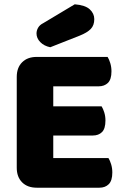

<svg xmlns="http://www.w3.org/2000/svg" viewBox="-20 -871 581 894"><path d="M58 -513Q58 -556 83 -581Q108 -606 151 -606H481Q488 -595 493.5 -577Q499 -559 499 -539Q499 -501 482.5 -485Q466 -469 439 -469H228V-376H453Q460 -365 465.5 -347.5Q471 -330 471 -310Q471 -272 455 -256Q439 -240 412 -240H228V-135H485Q492 -124 497.5 -106Q503 -88 503 -68Q503 -30 486.5 -13.5Q470 3 443 3H151Q108 3 83 -22Q58 -47 58 -90ZM328 -851Q377 -847 398 -827.5Q419 -808 419 -782Q419 -753 402.5 -736Q386 -719 351 -705L214 -651Q185 -657 167.5 -675Q150 -693 150 -715Q150 -729 157.5 -742Q165 -755 181 -763Z"/></svg>

Font: Baloo Bhai
Style: Regular
Weight: 400
Designer: Supriya Tembe, Noopur Datye and Ek Type
Foundry: Ek Type
Version: Version 1.443;PS 1.000;hotconv 16.6.51;makeotf.lib2.5.65220;